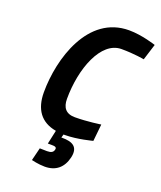

<svg xmlns="http://www.w3.org/2000/svg" viewBox="-166 -806 952 1137"><g transform="rotate(20 310.0 -237.0)"><path d="M484 -121C484 -121 400 -108 322 -108C265 -108 241 -140 241 -195C241 -385 315 -582 444 -582C526 -582 588 -570 588 -570L620 -672C620 -672 531 -702 449 -702C190 -702 99 -396 99 -185C99 -78 146 -11 244 6L225 93H247C269 93 283 95 278 113C274 129 262 137 236 137C220 137 190 136 190 136L170 217C170 217 213 228 254 228C323 228 367 191 383 123C400 50 355 32 294 32H288L294 11H304C380 11 473 -14 473 -14L484 -121Z"/></g></svg>

Font: RazerF5
Style: Bold Italic
Weight: 700
Foundry: Razer Inc.
Version: Version 2